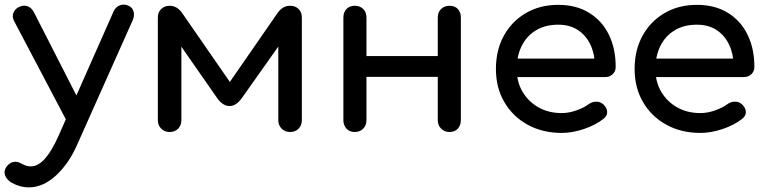

<svg xmlns="http://www.w3.org/2000/svg" viewBox="-46 -572 3329 832"><path d="M78 240Q60 240 41.5 235Q23 230 5 220Q-17 207 -24 188Q-31 169 -18 151Q-6 134 11 130Q28 126 47 137Q58 143 67.5 146Q77 149 87 149Q119 149 148.5 116Q178 83 207 18L446 -522Q455 -542 473.5 -549Q492 -556 511 -547Q528 -540 533 -521.5Q538 -503 528 -482L287 58Q251 139 195.5 189.5Q140 240 78 240ZM306 -22Q287 -14 270.5 -20.5Q254 -27 244 -46L15 -481Q5 -500 12.5 -517.5Q20 -535 39 -543Q58 -551 74.5 -544.5Q91 -538 101 -519L321 -88Q331 -69 328 -49.5Q325 -30 306 -22Z M689 0Q667 0 652.5 -14.5Q638 -29 638 -51V-496Q638 -519 652.5 -533Q667 -547 689 -547Q721 -547 743 -516L950 -217L1157 -516Q1179 -547 1211 -547Q1234 -547 1248 -533Q1262 -519 1262 -496V-51Q1262 -29 1248 -14.5Q1234 0 1211 0Q1189 0 1174.5 -14.5Q1160 -29 1160 -51V-415L1186 -407L1002 -147Q977 -112 948 -112.5Q919 -113 895 -147L714 -407L740 -415V-51Q740 -29 726 -14.5Q712 0 689 0Z M1902 0Q1880 0 1865.5 -14.5Q1851 -29 1851 -51V-496Q1851 -519 1865.5 -533Q1880 -547 1902 -547Q1925 -547 1938 -533Q1951 -519 1951 -496V-51Q1951 -29 1938 -14.5Q1925 0 1902 0ZM1491 0Q1469 0 1455.5 -14.5Q1442 -29 1442 -51V-496Q1442 -519 1455.5 -533Q1469 -547 1491 -547Q1514 -547 1528 -533Q1542 -519 1542 -496V-51Q1542 -29 1528 -14.5Q1514 0 1491 0ZM1529 -239V-329H1880V-239Z M2388 4Q2305 4 2240.5 -31.5Q2176 -67 2139.5 -129.5Q2103 -192 2103 -273Q2103 -355 2137.5 -417.5Q2172 -480 2233 -515.5Q2294 -551 2373 -551Q2451 -551 2507 -516.5Q2563 -482 2592.5 -421.5Q2622 -361 2622 -282Q2622 -263 2609 -250.5Q2596 -238 2576 -238H2173V-318H2573L2532 -290Q2531 -340 2512 -379.5Q2493 -419 2458 -442Q2423 -465 2373 -465Q2316 -465 2275.5 -440Q2235 -415 2214 -371.5Q2193 -328 2193 -273Q2193 -218 2218 -175Q2243 -132 2287 -107Q2331 -82 2388 -82Q2419 -82 2451.5 -93.5Q2484 -105 2504 -120Q2519 -131 2536.5 -131.5Q2554 -132 2567 -121Q2584 -106 2585 -88Q2586 -70 2569 -57Q2535 -30 2484.5 -13Q2434 4 2388 4Z M2989 4Q2906 4 2841.5 -31.5Q2777 -67 2740.5 -129.5Q2704 -192 2704 -273Q2704 -355 2738.5 -417.5Q2773 -480 2834 -515.5Q2895 -551 2974 -551Q3052 -551 3108 -516.5Q3164 -482 3193.5 -421.5Q3223 -361 3223 -282Q3223 -263 3210 -250.5Q3197 -238 3177 -238H2774V-318H3174L3133 -290Q3132 -340 3113 -379.5Q3094 -419 3059 -442Q3024 -465 2974 -465Q2917 -465 2876.5 -440Q2836 -415 2815 -371.5Q2794 -328 2794 -273Q2794 -218 2819 -175Q2844 -132 2888 -107Q2932 -82 2989 -82Q3020 -82 3052.5 -93.5Q3085 -105 3105 -120Q3120 -131 3137.5 -131.5Q3155 -132 3168 -121Q3185 -106 3186 -88Q3187 -70 3170 -57Q3136 -30 3085.5 -13Q3035 4 2989 4Z"/></svg>

Font: Comfortaa
Style: Bold
Weight: 700
Designer: Johan Aakerlund
Foundry: Johan Aakerlund
Version: Version 3.104; ttfautohint (v1.8.1.43-b0c9)